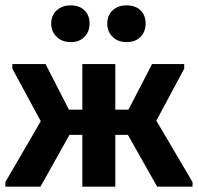

<svg xmlns="http://www.w3.org/2000/svg" viewBox="-21 -696 738 716"><path d="M-1 -17 131 -244 25 -440V-457H149L236 -287H286V-457H409V-287H458L546 -457H666V-440L562 -246L697 -17V0H565L456 -193H409V0H286V-193H238L130 0H-1ZM243 -539Q211 -539 190.5 -558.5Q170 -578 170 -608Q170 -639 190.5 -657.5Q211 -676 243 -676Q275 -676 294 -657.5Q313 -639 313 -608Q313 -578 294 -558.5Q275 -539 243 -539ZM451 -539Q419 -539 399 -558.5Q379 -578 379 -608Q379 -639 399 -657.5Q419 -676 451 -676Q484 -676 503 -657.5Q522 -639 522 -608Q522 -578 503 -558.5Q484 -539 451 -539Z"/></svg>

Font: Tilda Sans Bold
Style: Regular
Weight: 700
Designer: ParaType Ltd
Foundry: ParaType Ltd
Version: Version 1.009